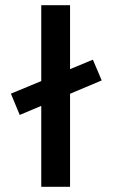

<svg xmlns="http://www.w3.org/2000/svg" viewBox="-20 -720 436 740"><path d="M338 -490 22 -359 56 -277 372 -410ZM139 0H250V-700H139Z"/></svg>

Font: Advent Pro Expanded
Style: Bold
Weight: 700
Width: 7
Designer: VivaRado, Andreas Kalpakidis
Foundry: VivaRado, Andreas Kalpakidis
Version: Version 3.000